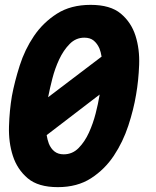

<svg xmlns="http://www.w3.org/2000/svg" viewBox="-20 -760 640 790"><path d="M218 10Q137 10 94 -26.5Q51 -63 33 -118.5Q15 -174 17 -240Q19 -306 29 -365Q40 -424 61 -490Q82 -556 119.5 -611.5Q157 -667 214 -703.5Q271 -740 353 -740Q434 -740 477 -704Q520 -668 537.5 -613Q555 -558 552.5 -493Q550 -428 540 -371Q530 -310 508 -243Q486 -176 448.5 -119.5Q411 -63 354.5 -26.5Q298 10 218 10ZM242 -125Q278 -125 303.5 -151Q329 -177 346 -214.5Q363 -252 373.5 -293Q384 -334 389 -365Q390 -368 390 -371L172 -204Q175 -185 181 -169Q189 -149 204 -137Q219 -125 242 -125ZM398 -527Q395 -546 389 -561Q380 -581 365.5 -593Q351 -605 327 -605Q292 -605 266.5 -579Q241 -553 223.5 -515.5Q206 -478 195.5 -437Q185 -396 179 -365Q179 -362 178 -360Z"/></svg>

Font: Maple Mono ExtraBold
Style: Italic
Weight: 800
Italic angle: -10°
Monospace: yes
Designer: subframe7536
Version: Version 7.200